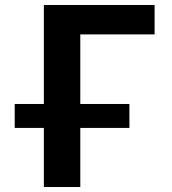

<svg xmlns="http://www.w3.org/2000/svg" viewBox="-20 -750 689 770"><path d="M39 -237V-333H156V-730H600V-612H302V-333H499V-237H302V0H156V-237Z"/></svg>

Font: Mplus 1p Bold
Style: Bold
Weight: 700
Version: Version 1.061